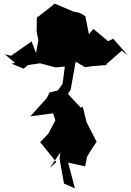

<svg xmlns="http://www.w3.org/2000/svg" viewBox="-20 -965 732 1071"><path d="M44 -610 112 -582 136 -602 203 -612 290 -589 343 -594 345 -619 329 -497 302 -460 257 -449 240 -417 149 -316 276 -333 289 -294 250 -220 204 -172 294 -61 257 -28 317 -114 312 -80 337 59 398 86 360 -58 455 -37 466 -92 493 -136 519 -174C500 -210 482 -247 463 -283L442 -368L430 -365L359 -441L374 -464L402 -621L455 -590L494 -596L574 -602L573 -607L659 -682L692 -658L611 -749L583 -735L501 -804L476 -774L456 -875L425 -893L388 -901L285 -945L265 -928L189 -869L186 -875L184 -791L194 -740L181 -669L156 -734L42 -654L7 -662L64 -614Z"/></svg>

Font: Hussar Lance
Style: ExBd
Weight: 700
Foundry: Cannot Into Space Fonts, PlusOne Fonts
Version: Version 2.270